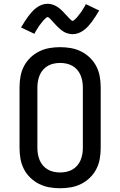

<svg xmlns="http://www.w3.org/2000/svg" viewBox="-20 -994 640 1022"><path d="M300 8Q271 8 242.5 3Q214 -2 188 -15Q162 -28 141 -48.5Q120 -69 107 -94.5Q94 -120 89 -148.5Q84 -177 84 -206V-529Q84 -558 89 -586.5Q94 -615 107 -640.5Q120 -666 141 -686.5Q162 -707 188 -720Q214 -733 242.5 -738Q271 -743 300 -743Q329 -743 357.5 -738Q386 -733 412 -720Q438 -707 459 -686.5Q480 -666 493 -640.5Q506 -615 511 -586.5Q516 -558 516 -529V-206Q516 -177 511 -148.5Q506 -120 493 -94.5Q480 -69 459 -48.5Q438 -28 412 -15Q386 -2 357.5 3Q329 8 300 8ZM300 -76Q317 -76 333.5 -79.5Q350 -83 364.5 -91Q379 -99 390.5 -112Q402 -125 408.5 -140.5Q415 -156 418 -172.5Q421 -189 421 -206V-529Q421 -546 418 -562.5Q415 -579 408.5 -594.5Q402 -610 390.5 -623Q379 -636 364.5 -644Q350 -652 333.5 -655.5Q317 -659 300 -659Q283 -659 266.5 -655.5Q250 -652 235.5 -644Q221 -636 209.5 -623Q198 -610 191.5 -594.5Q185 -579 182 -562.5Q179 -546 179 -529V-206Q179 -189 182 -172.5Q185 -156 191.5 -140.5Q198 -125 209.5 -112Q221 -99 235.5 -91Q250 -83 266.5 -79.5Q283 -76 300 -76ZM366 -812Q361 -812 355.5 -813Q350 -814 345 -815Q340 -816 335.5 -817.5Q331 -819 326 -821.5Q321 -824 317 -826.5Q313 -829 309 -832Q305 -835 300.5 -839Q296 -843 292 -846.5Q288 -850 284.5 -853.5Q281 -857 277.5 -861Q274 -865 270.5 -868.5Q267 -872 263 -876.5Q259 -881 255.5 -885Q252 -889 249 -892Q246 -895 241.5 -899Q237 -903 234 -903Q229 -903 226.5 -900Q224 -897 219.5 -893.5Q215 -890 212.5 -887Q210 -884 208 -881.5Q206 -879 203.5 -876Q201 -873 198.5 -869.5Q196 -866 193 -862.5Q190 -859 187 -854.5Q184 -850 181.5 -845.5Q179 -841 175.5 -836Q172 -831 169 -825.5Q166 -820 163 -814L92 -848Q103 -866 112.5 -881Q122 -896 131.5 -908.5Q141 -921 150.5 -931.5Q160 -942 173 -952Q186 -962 201.5 -968Q217 -974 234 -974Q239 -974 244.5 -973Q250 -972 255 -971Q260 -970 264.5 -968Q269 -966 274 -964Q279 -962 283 -959Q287 -956 291 -953.5Q295 -951 299.5 -947Q304 -943 308 -939.5Q312 -936 315.5 -932Q319 -928 322.5 -924.5Q326 -921 329.5 -917Q333 -913 337 -909Q341 -905 344.5 -901Q348 -897 351 -894Q354 -891 358.5 -887Q363 -883 366 -883Q371 -883 373.5 -886Q376 -889 380.5 -892.5Q385 -896 387.5 -899Q390 -902 392 -904.5Q394 -907 396.5 -910Q399 -913 401.5 -916.5Q404 -920 407 -923.5Q410 -927 413 -931.5Q416 -936 418.5 -940.5Q421 -945 424.5 -950Q428 -955 431 -960.5Q434 -966 437 -972L508 -938Q497 -920 487.5 -905Q478 -890 468.5 -877.5Q459 -865 449.5 -854.5Q440 -844 427 -834Q414 -824 398.5 -818Q383 -812 366 -812Z"/></svg>

Font: Iosevka Etoile Medium
Style: Regular
Weight: 500
Designer: Belleve Invis
Foundry: Belleve Invis
Version: Version 22.1.2; ttfautohint (v1.8.4)